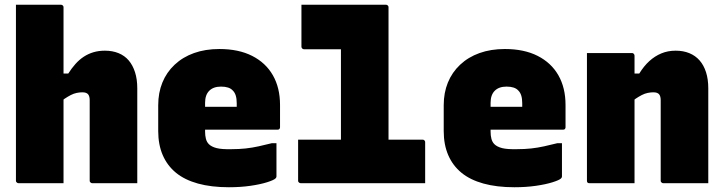

<svg xmlns="http://www.w3.org/2000/svg" viewBox="-20 -770 3040 807"><path d="M58 0Q55 0 52.5 -1.5Q50 -3 48.5 -5Q47 -7 47 -11Q47 -91 47 -171Q47 -251 47 -331.5Q47 -412 47 -492Q47 -572 47 -652Q47 -679 47 -704Q47 -729 47 -750Q76 -750 110.5 -750Q145 -750 178.5 -750Q212 -750 236 -750Q240 -750 242 -748.5Q244 -747 245.5 -745Q247 -743 247 -739Q247 -647 247 -554.5Q247 -462 247 -369.5Q247 -277 247 -184.5Q247 -92 247 0Q220 0 186 0Q152 0 118 0Q84 0 58 0ZM225 -332V-461H267Q281 -483 297 -501Q313 -519 332 -531.5Q351 -544 373 -550.5Q395 -557 421 -557Q453 -557 478.5 -546.5Q504 -536 521 -516Q538 -496 547.5 -466.5Q557 -437 557 -399Q557 -347 557 -297Q557 -247 557 -197.5Q557 -148 557 -98Q557 -73 557 -49Q557 -25 557 0Q509 0 462.5 0Q416 0 368 0Q365 0 362.5 -1.5Q360 -3 358.5 -5Q357 -7 357 -11Q357 -67 357 -123.5Q357 -180 357 -236.5Q357 -293 357 -349Q357 -366 350 -374Q343 -382 326 -382Q315 -382 302.5 -379.5Q290 -377 277.5 -370.5Q265 -364 251.5 -355Q238 -346 225 -332Z M902 -564Q983 -564 1040 -535Q1097 -506 1127 -453.5Q1157 -401 1157 -329V-235Q1157 -232 1155.5 -229.5Q1154 -227 1152 -226Q1150 -225 1146 -225H915Q900 -225 885.5 -225Q871 -225 857 -225H798V-321H975Q975 -325 975 -327.5Q975 -330 975 -336Q975 -355 971 -368Q967 -381 959 -389Q951 -398 938.5 -402Q926 -406 909 -406Q877 -406 859.5 -388.5Q842 -371 842 -338V-217Q842 -200 845.5 -186.5Q849 -173 858 -164Q869 -153 890.5 -147.5Q912 -142 953 -143Q985 -143 1012.5 -146Q1040 -149 1067 -155Q1094 -161 1122 -168H1142Q1142 -132 1142 -98.5Q1142 -65 1142 -28Q1142 -26 1141 -24Q1140 -22 1138 -20Q1131 -13 1102.5 -4Q1074 5 1032.5 11Q991 17 942 17Q868 17 812 1.5Q756 -14 719.5 -44Q683 -74 664 -118Q645 -162 645 -219V-328Q645 -380 662.5 -423Q680 -466 714 -498Q748 -530 795.5 -547Q843 -564 902 -564Z M1233 -183H1755Q1760 -183 1762 -181.5Q1764 -180 1765.5 -178Q1767 -176 1767 -172Q1767 -150 1767 -118Q1767 -86 1767 -54.5Q1767 -23 1767 0H1245Q1241 0 1238.5 -1.5Q1236 -3 1234.5 -5Q1233 -7 1233 -11Q1233 -34 1233 -65.5Q1233 -97 1233 -129Q1233 -161 1233 -183ZM1247 -750Q1307 -750 1365.5 -750Q1424 -750 1483 -750Q1542 -750 1602 -750Q1606 -750 1608 -748.5Q1610 -747 1611.5 -745Q1613 -743 1613 -739Q1613 -662 1613 -584.5Q1613 -507 1613 -429.5Q1613 -352 1613 -274.5Q1613 -197 1613 -120H1401L1413 -152Q1413 -163 1413 -175Q1413 -187 1413 -198Q1413 -234 1413 -276.5Q1413 -319 1413 -366.5Q1413 -414 1413 -463.5Q1413 -513 1413 -563H1407Q1370 -563 1331.5 -563Q1293 -563 1258 -563Q1255 -563 1252.5 -564.5Q1250 -566 1248.5 -568.5Q1247 -571 1247 -574Q1247 -618 1247 -662Q1247 -706 1247 -750Z M2102 -564Q2183 -564 2240 -535Q2297 -506 2327 -453.5Q2357 -401 2357 -329V-235Q2357 -232 2355.5 -229.5Q2354 -227 2352 -226Q2350 -225 2346 -225H2115Q2100 -225 2085.5 -225Q2071 -225 2057 -225H1998V-321H2175Q2175 -325 2175 -327.5Q2175 -330 2175 -336Q2175 -355 2171 -368Q2167 -381 2159 -389Q2151 -398 2138.5 -402Q2126 -406 2109 -406Q2077 -406 2059.5 -388.5Q2042 -371 2042 -338V-217Q2042 -200 2045.5 -186.5Q2049 -173 2058 -164Q2069 -153 2090.5 -147.5Q2112 -142 2153 -143Q2185 -143 2212.5 -146Q2240 -149 2267 -155Q2294 -161 2322 -168H2342Q2342 -132 2342 -98.5Q2342 -65 2342 -28Q2342 -26 2341 -24Q2340 -22 2338 -20Q2331 -13 2302.5 -4Q2274 5 2232.5 11Q2191 17 2142 17Q2068 17 2012 1.5Q1956 -14 1919.5 -44Q1883 -74 1864 -118Q1845 -162 1845 -219V-328Q1845 -380 1862.5 -423Q1880 -466 1914 -498Q1948 -530 1995.5 -547Q2043 -564 2102 -564Z M2957 0Q2909 0 2862.5 0Q2816 0 2768 0Q2765 0 2762.5 -1.5Q2760 -3 2758.5 -5Q2757 -7 2757 -11Q2757 -67 2757 -123.5Q2757 -180 2757 -236.5Q2757 -293 2757 -349Q2757 -366 2750 -374Q2743 -382 2726 -382Q2715 -382 2702.5 -379.5Q2690 -377 2677.5 -370.5Q2665 -364 2651.5 -355Q2638 -346 2625 -332V-461H2667Q2686 -492 2709 -513Q2732 -534 2759.5 -545.5Q2787 -557 2820 -557Q2852 -557 2877.5 -546.5Q2903 -536 2920.5 -516Q2938 -496 2947.5 -466.5Q2957 -437 2957 -399Q2957 -347 2957 -297Q2957 -247 2957 -197.5Q2957 -148 2957 -98Q2957 -74 2957 -49.5Q2957 -25 2957 0ZM2647 0Q2620 0 2586 0Q2552 0 2518 0Q2484 0 2458 0Q2455 0 2453 -0.5Q2451 -1 2449.5 -2.5Q2448 -4 2447.5 -6Q2447 -8 2447 -11Q2447 -66 2447 -120.5Q2447 -175 2447 -230Q2447 -285 2447 -339.5Q2447 -394 2447 -449Q2447 -476 2447 -501Q2447 -526 2447 -547Q2476 -547 2510.5 -547Q2545 -547 2578.5 -547Q2612 -547 2636 -547Q2640 -547 2642 -545.5Q2644 -544 2645.5 -541.5Q2647 -539 2647 -535Q2647 -447 2647 -357.5Q2647 -268 2647 -178.5Q2647 -89 2647 0Z"/></svg>

Font: Recursive Monospace Black
Style: Regular
Weight: 900
Version: Version 1.047